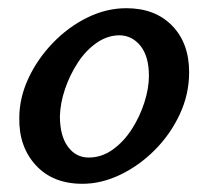

<svg xmlns="http://www.w3.org/2000/svg" viewBox="-20 -436 506 468"><path d="M181 12Q109 12 67.5 -33Q26 -78 27 -148Q27 -197 49 -244.5Q71 -292 108.5 -331Q146 -370 192.5 -393Q239 -416 288 -416Q358 -416 399.5 -373.5Q441 -331 441 -260Q441 -206 418 -157Q395 -108 357 -70Q319 -32 273 -10Q227 12 181 12ZM196 -52Q228 -52 255 -71.5Q282 -91 301.5 -121.5Q321 -152 332 -186.5Q343 -221 343 -251Q343 -298 323 -323.5Q303 -349 272 -350Q242 -350 215.5 -331.5Q189 -313 169.5 -283Q150 -253 138.5 -219Q127 -185 126 -153Q126 -105 145.5 -78.5Q165 -52 196 -52Z"/></svg>

Font: Junicode
Style: Bold Italic
Weight: 700
Italic angle: -11°
Designer: Peter S. Baker
Version: Version 2.100; ttfautohint (v1.8.4)